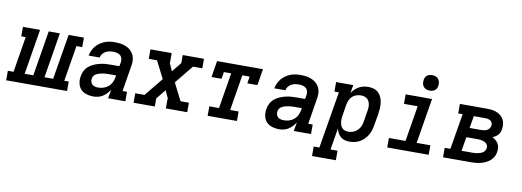

<svg xmlns="http://www.w3.org/2000/svg" viewBox="-112 -1191 4981 1833"><g transform="rotate(10 2379.0 -275.0)"><path d="M-42 0V-92H13L70 -438H27V-530H193L121 -92H205L277 -530H385L313 -92H397L470 -530H618V-438H562L505 -92H548V0Z M803 8Q769 8 736 -2Q703 -12 681 -36Q659 -60 652.5 -94Q646 -128 652 -162Q656 -189 669.5 -215.5Q683 -242 705.5 -260.5Q728 -279 754.5 -290.5Q781 -302 808.5 -309Q836 -316 863.5 -318Q891 -320 918 -320H999L1006 -358Q1009 -377 1004.5 -395.5Q1000 -414 986.5 -425.5Q973 -437 954.5 -441.5Q936 -446 917 -446Q899 -446 880 -442.5Q861 -439 844 -429.5Q827 -420 815 -404Q803 -388 799 -369H692Q697 -394 707.5 -417.5Q718 -441 734.5 -461Q751 -481 773 -496.5Q795 -512 819 -521.5Q843 -531 868 -534.5Q893 -538 917 -538Q938 -538 959 -536Q980 -534 999.5 -528.5Q1019 -523 1037 -514Q1055 -505 1069.5 -492Q1084 -479 1094.5 -462Q1105 -445 1110 -425.5Q1115 -406 1115 -385Q1115 -364 1111 -343L1070 -92H1113V0H946L961 -86Q948 -65 931 -47Q914 -29 893.5 -16Q873 -3 850 2.5Q827 8 804 8Q804 8 804 8Q804 8 803 8ZM834 -84Q860 -84 886 -92Q912 -100 933 -118Q954 -136 965.5 -161Q977 -186 981 -212L984 -228H918Q906 -228 895 -227.5Q884 -227 872.5 -226Q861 -225 850 -223Q839 -221 827.5 -218Q816 -215 805 -210.5Q794 -206 784 -199Q774 -192 768 -181.5Q762 -171 760 -160Q757 -144 761 -128.5Q765 -113 776 -102.5Q787 -92 802.5 -88Q818 -84 834 -84Z M1193 0V-92H1283L1428 -270L1343 -438H1263V-530H1469V-438H1466L1501 -359L1576 -452V-530H1782V-438H1692L1547 -260L1632 -92H1713V0H1506V-92H1510L1474 -171L1399 -78V0Z M1911 0V-92H2005L2062 -438H1991L1980 -371H1883L1909 -530H2354L2328 -371H2230L2241 -438H2170L2113 -92H2195V0Z M2603 8Q2569 8 2536 -2Q2503 -12 2481 -36Q2459 -60 2452.5 -94Q2446 -128 2452 -162Q2456 -189 2469.5 -215.5Q2483 -242 2505.5 -260.5Q2528 -279 2554.5 -290.5Q2581 -302 2608.5 -309Q2636 -316 2663.5 -318Q2691 -320 2718 -320H2799L2806 -358Q2809 -377 2804.5 -395.5Q2800 -414 2786.5 -425.5Q2773 -437 2754.5 -441.5Q2736 -446 2717 -446Q2699 -446 2680 -442.5Q2661 -439 2644 -429.5Q2627 -420 2615 -404Q2603 -388 2599 -369H2492Q2497 -394 2507.5 -417.5Q2518 -441 2534.5 -461Q2551 -481 2573 -496.5Q2595 -512 2619 -521.5Q2643 -531 2668 -534.5Q2693 -538 2717 -538Q2738 -538 2759 -536Q2780 -534 2799.5 -528.5Q2819 -523 2837 -514Q2855 -505 2869.5 -492Q2884 -479 2894.5 -462Q2905 -445 2910 -425.5Q2915 -406 2915 -385Q2915 -364 2911 -343L2870 -92H2913V0H2746L2761 -86Q2748 -65 2731 -47Q2714 -29 2693.5 -16Q2673 -3 2650 2.5Q2627 8 2604 8Q2604 8 2604 8Q2604 8 2603 8ZM2634 -84Q2660 -84 2686 -92Q2712 -100 2733 -118Q2754 -136 2765.5 -161Q2777 -186 2781 -212L2784 -228H2718Q2706 -228 2695 -227.5Q2684 -227 2672.5 -226Q2661 -225 2650 -223Q2639 -221 2627.5 -218Q2616 -215 2605 -210.5Q2594 -206 2584 -199Q2574 -192 2568 -181.5Q2562 -171 2560 -160Q2557 -144 2561 -128.5Q2565 -113 2576 -102.5Q2587 -92 2602.5 -88Q2618 -84 2634 -84Z M2959 205V113H3014L3106 -438H3063V-530H3229L3216 -451Q3229 -472 3247 -489Q3265 -506 3286.5 -517.5Q3308 -529 3331 -533.5Q3354 -538 3377 -538Q3405 -538 3431 -529.5Q3457 -521 3475 -502.5Q3493 -484 3503 -459.5Q3513 -435 3516.5 -408.5Q3520 -382 3518 -354Q3516 -326 3512 -298L3493 -188Q3489 -163 3481.5 -138.5Q3474 -114 3460.5 -91Q3447 -68 3428 -48.5Q3409 -29 3385.5 -16Q3362 -3 3336.5 2.5Q3311 8 3286 8Q3262 8 3239.5 1.5Q3217 -5 3200 -19.5Q3183 -34 3172.5 -54.5Q3162 -75 3157 -97L3122 113H3190V205ZM3258 -84Q3274 -84 3289.5 -87.5Q3305 -91 3319.5 -98.5Q3334 -106 3346 -117.5Q3358 -129 3367 -143Q3376 -157 3380.5 -172.5Q3385 -188 3388 -203L3406 -313Q3409 -329 3409.5 -345.5Q3410 -362 3407 -377Q3404 -392 3397 -405.5Q3390 -419 3378 -428.5Q3366 -438 3351 -442Q3336 -446 3319 -446Q3319 -446 3319 -446Q3319 -446 3319 -446Q3297 -446 3275.5 -439Q3254 -432 3237 -417Q3220 -402 3210.5 -381Q3201 -360 3197 -339L3179 -229Q3176 -212 3175 -195.5Q3174 -179 3176 -163Q3178 -147 3183.5 -132Q3189 -117 3199.5 -105.5Q3210 -94 3225.5 -89Q3241 -84 3258 -84Z M3652 0V-92H3813L3870 -438H3737V-530H3993L3921 -92H4054V0ZM3956 -605Q3938 -605 3921.5 -611.5Q3905 -618 3895 -631.5Q3885 -645 3882.5 -662.5Q3880 -680 3883 -698Q3885 -711 3891 -722.5Q3897 -734 3908 -741.5Q3919 -749 3931.5 -752Q3944 -755 3956 -755Q3974 -755 3990.5 -748.5Q4007 -742 4017 -728.5Q4027 -715 4030 -697.5Q4033 -680 4030 -662Q4028 -649 4021.5 -637.5Q4015 -626 4004.5 -618.5Q3994 -611 3981.5 -608Q3969 -605 3956 -605Z M4193 0V-92H4248L4306 -438H4263V-530H4523Q4548 -530 4572.5 -527Q4597 -524 4618.5 -515.5Q4640 -507 4658.5 -492.5Q4677 -478 4688 -457.5Q4699 -437 4702 -412.5Q4705 -388 4701 -364Q4699 -349 4693.5 -334Q4688 -319 4677.5 -307Q4667 -295 4653 -286Q4639 -277 4625 -271Q4642 -262 4657.5 -249.5Q4673 -237 4682.5 -219.5Q4692 -202 4694.5 -181.5Q4697 -161 4693 -140Q4690 -116 4678 -93.5Q4666 -71 4646.5 -54.5Q4627 -38 4604 -27Q4581 -16 4557 -10Q4533 -4 4509.5 -2Q4486 0 4462 0ZM4394 -320H4504Q4518 -320 4532.5 -322Q4547 -324 4560.5 -330.5Q4574 -337 4583.5 -349.5Q4593 -362 4595 -376Q4598 -390 4593 -403.5Q4588 -417 4577 -424.5Q4566 -432 4552 -435Q4538 -438 4523 -438H4414ZM4356 -92H4462Q4475 -92 4487.5 -93Q4500 -94 4512 -96.5Q4524 -99 4536.5 -103Q4549 -107 4560 -114Q4571 -121 4578.5 -132.5Q4586 -144 4588 -156Q4590 -168 4587 -180Q4584 -192 4576 -200.5Q4568 -209 4557 -214.5Q4546 -220 4534 -223Q4522 -226 4509.5 -227Q4497 -228 4485 -228H4379Z"/></g></svg>

Font: Iosevka Slab SmBdExObl
Style: Regular
Weight: 600
Width: 7
Italic angle: -9°
Monospace: yes
Designer: Belleve Invis
Foundry: Belleve Invis
Version: Version 11.1.0; ttfautohint (v1.8.3)